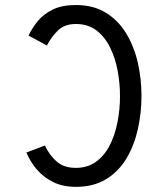

<svg xmlns="http://www.w3.org/2000/svg" viewBox="-20 -732 656 764"><path d="M282 11.5Q229.5 11.5 191 -7.8Q152.5 -27 126.2 -58Q100 -89 85 -125L158.5 -153Q177.5 -113.5 206 -88.8Q234.5 -64 282 -64Q328 -64 361.5 -88Q395 -112 416 -152.5Q437 -193 447.2 -244.5Q457.5 -296 457.5 -350Q457.5 -399.5 448.2 -450Q439 -500.5 418.2 -542.8Q397.5 -585 364 -610.8Q330.5 -636.5 282 -636.5Q237 -636.5 211 -611.2Q185 -586 166.5 -551L93.5 -590.5Q108 -621 131.2 -649Q154.5 -677 191 -694.5Q227.5 -712 282 -712Q351 -712 400.2 -682Q449.5 -652 481.2 -600.5Q513 -549 528 -484.2Q543 -419.5 543 -350Q543 -282.5 528.5 -217.8Q514 -153 483 -101.2Q452 -49.5 402.2 -19Q352.5 11.5 282 11.5Z"/></svg>

Font: Overpass Mono Light
Style: Regular
Weight: 400
Monospace: yes
Version: Version 4.000